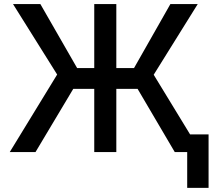

<svg xmlns="http://www.w3.org/2000/svg" viewBox="-20 -747 1044 943"><path d="M551.3 -727.1V-412.6H638.2L816.9 -727.1H951.2L734.9 -379.9L913.6 -86.9H1004.4V175.8H899.4V0H838.4L655.8 -310.5H551.3V0H442.9V-310.5H339.8L154.3 0H27.8L260.7 -380.9L43.9 -727.1H178.2L358.9 -412.6H442.9V-727.1Z"/></svg>

Font: Karasuma Gothic
Style: Regular
Weight: 500
Designer: Rasmus Andersson / Ryoko Nishizuka
Foundry: Genbu
Version: Version 1.00